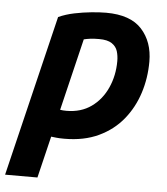

<svg xmlns="http://www.w3.org/2000/svg" viewBox="-96 -585 708 816"><g transform="rotate(5 258.0 -176.5)"><path d="M-44 185 122 -502Q153 -516 189.5 -523.5Q226 -531 261.5 -534.5Q297 -538 324 -538Q428 -538 476.5 -484.5Q525 -431 525 -347Q525 -277 504.5 -213Q484 -149 443 -98.5Q402 -48 339.5 -18.5Q277 11 193 11Q171 11 159 9.5Q147 8 137 7L94 185ZM192 -108Q254 -108 298 -139.5Q342 -171 365.5 -223.5Q389 -276 389 -337Q389 -360 383 -379.5Q377 -399 358.5 -411.5Q340 -424 304 -424Q282 -424 266.5 -422Q251 -420 239 -417L165 -110Q170 -109 177.5 -108.5Q185 -108 192 -108Z"/></g></svg>

Font: Ubuntu Sans Mono
Style: Bold Italic
Weight: 700
Italic angle: -13.5°
Monospace: yes
Designer: Dalton Maag Ltd
Foundry: Dalton Maag Ltd
Version: Version 1.006